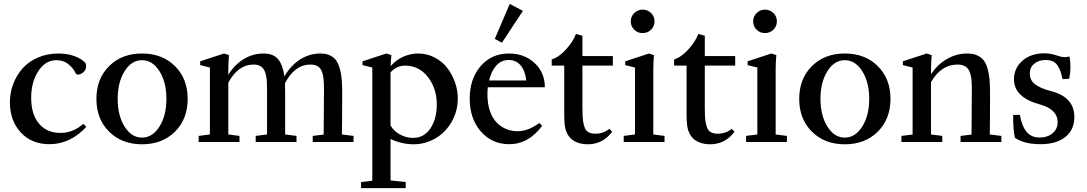

<svg xmlns="http://www.w3.org/2000/svg" viewBox="-20 -727 5565 983"><path d="M232.9 11.2Q141.6 11.2 86.2 -49.1Q30.8 -109.4 30.8 -203.6Q30.8 -252.9 47.9 -297.6Q64.9 -342.3 95.9 -377.2Q127 -412.1 174.6 -432.6Q222.2 -453.1 279.8 -453.1Q325.7 -453.1 362.5 -439.2Q399.4 -425.3 417.5 -404.3Q420.9 -396.5 420.9 -387.2Q420.9 -369.6 407 -357.4Q393.1 -345.2 378.9 -345.2Q371.1 -345.2 367.7 -351.6Q355 -378.4 329.8 -398.7Q304.7 -418.9 268.6 -418.9Q212.4 -418.9 176 -362.8Q139.6 -306.6 139.6 -226.6Q139.6 -141.1 179.9 -93.8Q220.2 -46.4 289.6 -46.4Q353.5 -46.4 407.2 -93.3L421.9 -77.6Q339.8 11.2 232.9 11.2Z M707 11.7Q603.5 11.7 538.6 -53Q473.6 -117.7 473.6 -220.7Q473.6 -323.7 538.6 -388.4Q603.5 -453.1 707 -453.1Q811 -453.1 876 -388.4Q940.9 -323.7 940.9 -220.7Q940.9 -117.7 876 -53Q811 11.7 707 11.7ZM617.9 -78.9Q653.3 -22.5 707 -22.5Q760.7 -22.5 796.4 -78.9Q832 -135.3 832 -220.7Q832 -306.2 796.4 -362.5Q760.7 -418.9 707 -418.9Q653.3 -418.9 617.9 -362.5Q582.5 -306.2 582.5 -220.7Q582.5 -135.3 617.9 -78.9Z M997.1 0V-31.2L1054.7 -38.6V-381.3L1004.9 -393.6V-413.1L1127 -453.1L1152.3 -444.8Q1148.9 -404.8 1148.9 -367.2V-344.2Q1181.6 -396.5 1228.3 -424.8Q1274.9 -453.1 1329.6 -453.1Q1379.4 -453.1 1403.8 -423.8Q1428.2 -394.5 1436 -335.9Q1468.8 -392.1 1516.6 -422.6Q1564.5 -453.1 1621.1 -453.1Q1648.4 -453.1 1668.5 -443.8Q1688.5 -434.6 1700.4 -418.5Q1712.4 -402.3 1719.7 -376Q1727.1 -349.6 1729.5 -320.8Q1731.9 -292 1731.9 -252.4Q1731.9 -108.4 1730.5 -38.6L1790 -31.2V0H1581.1V-31.2L1637.2 -38.1Q1638.7 -152.8 1638.7 -272Q1638.7 -303.7 1636.5 -324Q1634.3 -344.2 1627.2 -362.1Q1620.1 -379.9 1606 -388.2Q1591.8 -396.5 1569.3 -396.5Q1488.8 -396.5 1439 -300.8Q1439.9 -285.6 1439.9 -252.4V-38.6L1498 -31.2V0H1289.1V-31.2L1347.2 -38.6V-272Q1347.2 -296.9 1345.9 -314.2Q1344.7 -331.5 1340.3 -348.1Q1335.9 -364.7 1328.6 -374.8Q1321.3 -384.8 1308.6 -390.6Q1295.9 -396.5 1277.8 -396.5Q1198.7 -396.5 1148.9 -303.7V-38.6L1206.1 -31.2V0Z M1828.6 236.3V205.1L1886.2 198.2V-381.3L1835.9 -393.6V-413.1L1958 -453.1L1983.9 -444.8Q1980.5 -417 1980 -388.2Q2007.8 -420.4 2044.2 -436.5Q2080.6 -452.6 2118.2 -453.1Q2164.6 -453.6 2204.1 -433.3Q2243.7 -413.1 2269.3 -379.9Q2294.9 -346.7 2309.3 -305.9Q2323.7 -265.1 2323.7 -223.6Q2323.7 -156.2 2291.5 -101.6Q2259.3 -46.9 2207.5 -17.6Q2155.8 11.7 2097.2 11.7Q2038.6 11.7 1979.5 -15.1V196.8L2057.1 205.1V236.3ZM2053.7 -391.1Q2011.2 -391.1 1979.5 -356.4V-85Q1995.6 -55.7 2027.8 -38.3Q2060.1 -21 2094.7 -21Q2150.9 -21 2183.6 -69.6Q2216.3 -118.2 2216.3 -191.9Q2216.3 -273.9 2170.9 -332.5Q2125.5 -391.1 2053.7 -391.1Z M2549.8 -508.3 2513.2 -527.8 2589.8 -707 2657.2 -671.4ZM2586.9 11.2Q2498.5 11.2 2441.7 -54.2Q2384.8 -119.6 2384.8 -221.7Q2384.8 -323.7 2440.7 -388.4Q2496.6 -453.1 2585.9 -453.1Q2665 -453.1 2717.3 -404.1Q2769.5 -355 2769.5 -280.3H2477.5Q2475.6 -264.2 2475.6 -243.7Q2475.6 -195.8 2488.3 -158.9Q2501 -122.1 2522.7 -99.9Q2544.4 -77.6 2571.5 -66.4Q2598.6 -55.2 2629.4 -55.2Q2684.1 -55.2 2741.2 -97.2L2755.9 -83Q2686.5 11.2 2586.9 11.2ZM2585.4 -419.9Q2545.9 -419.9 2520.5 -390.9Q2495.1 -361.8 2483.9 -314.9H2674.3Q2668.9 -365.2 2645.3 -392.6Q2621.6 -419.9 2585.4 -419.9Z M2989.3 11.7Q2957 11.7 2932.1 1Q2907.2 -9.8 2894 -27.3Q2879.9 -45.9 2874.3 -70.1Q2868.7 -94.2 2868.7 -143.1V-391.1H2804.7V-422.9Q2840.8 -433.6 2877.4 -473.6Q2914.1 -513.7 2928.7 -553.2L2961.9 -543.9V-439.9H3117.7V-391.1H2961.9V-177.2Q2961.9 -128.4 2965.1 -107.2Q2968.3 -85.9 2975.1 -69.8Q2987.3 -42.5 3028.8 -42.5Q3068.8 -42.5 3099.6 -67.4L3114.3 -52.7Q3066.4 11.7 2989.3 11.7Z M3209.5 -617.7Q3209.5 -642.6 3227.3 -660.2Q3245.1 -677.7 3270 -677.7Q3295.4 -677.7 3313.2 -660.4Q3331.1 -643.1 3331.1 -617.7Q3331.1 -592.3 3313.2 -575Q3295.4 -557.6 3270 -557.6Q3244.6 -557.6 3227.1 -575Q3209.5 -592.3 3209.5 -617.7ZM3173.3 0V-31.2L3231 -38.6V-381.3L3181.2 -393.6V-413.1L3302.7 -453.1L3328.1 -444.8Q3324.7 -404.8 3324.7 -367.2V-38.6L3382.3 -31.2V0Z M3615.7 11.7Q3583.5 11.7 3558.6 1Q3533.7 -9.8 3520.5 -27.3Q3506.3 -45.9 3500.7 -70.1Q3495.1 -94.2 3495.1 -143.1V-391.1H3431.2V-422.9Q3467.3 -433.6 3503.9 -473.6Q3540.5 -513.7 3555.2 -553.2L3588.4 -543.9V-439.9H3744.1V-391.1H3588.4V-177.2Q3588.4 -128.4 3591.6 -107.2Q3594.7 -85.9 3601.6 -69.8Q3613.8 -42.5 3655.3 -42.5Q3695.3 -42.5 3726.1 -67.4L3740.7 -52.7Q3692.9 11.7 3615.7 11.7Z M3835.9 -617.7Q3835.9 -642.6 3853.8 -660.2Q3871.6 -677.7 3896.5 -677.7Q3921.9 -677.7 3939.7 -660.4Q3957.5 -643.1 3957.5 -617.7Q3957.5 -592.3 3939.7 -575Q3921.9 -557.6 3896.5 -557.6Q3871.1 -557.6 3853.5 -575Q3835.9 -592.3 3835.9 -617.7ZM3799.8 0V-31.2L3857.4 -38.6V-381.3L3807.6 -393.6V-413.1L3929.2 -453.1L3954.6 -444.8Q3951.2 -404.8 3951.2 -367.2V-38.6L4008.8 -31.2V0Z M4305.2 11.7Q4201.7 11.7 4136.7 -53Q4071.8 -117.7 4071.8 -220.7Q4071.8 -323.7 4136.7 -388.4Q4201.7 -453.1 4305.2 -453.1Q4409.2 -453.1 4474.1 -388.4Q4539.1 -323.7 4539.1 -220.7Q4539.1 -117.7 4474.1 -53Q4409.2 11.7 4305.2 11.7ZM4216.1 -78.9Q4251.5 -22.5 4305.2 -22.5Q4358.9 -22.5 4394.5 -78.9Q4430.2 -135.3 4430.2 -220.7Q4430.2 -306.2 4394.5 -362.5Q4358.9 -418.9 4305.2 -418.9Q4251.5 -418.9 4216.1 -362.5Q4180.7 -306.2 4180.7 -220.7Q4180.7 -135.3 4216.1 -78.9Z M4595.2 0V-31.2L4652.3 -38.1V-381.3L4602.5 -393.6V-413.1L4724.6 -453.1L4750 -444.8Q4746.6 -404.8 4746.6 -367.2V-347.2Q4780.8 -397.9 4828.9 -425.5Q4877 -453.1 4933.1 -453.1Q4961.9 -453.1 4982.4 -443.8Q5002.9 -434.6 5015.9 -418.5Q5028.8 -402.3 5036.1 -376Q5043.5 -349.6 5046.1 -320.8Q5048.8 -292 5048.8 -252.4Q5048.8 -108.4 5047.4 -38.6L5106.9 -31.2V0H4897.9V-31.2L4954.1 -38.1Q4955.6 -153.3 4955.6 -272Q4955.6 -296.9 4954.1 -314.2Q4952.6 -331.5 4948.2 -348.1Q4943.8 -364.7 4935.8 -374.8Q4927.7 -384.8 4914.3 -390.6Q4900.9 -396.5 4881.8 -396.5Q4798.3 -396.5 4746.6 -306.6V-38.6L4804.2 -31.2V0Z M5306.6 11.2Q5223.6 11.2 5176.3 -21.5Q5167 -53.7 5167 -138.7L5201.2 -139.2Q5211.9 -80.6 5236.1 -51.8Q5260.3 -22.9 5302.2 -22.9Q5342.8 -22.9 5368.9 -44.7Q5395 -66.4 5395 -101.6Q5395 -133.8 5372.1 -157Q5349.1 -180.2 5305.2 -191.9Q5171.4 -228 5171.4 -320.8Q5171.4 -378.4 5214.8 -416.3Q5258.3 -454.1 5327.6 -454.1Q5361.3 -454.1 5398.9 -440.4Q5428.2 -429.7 5455.6 -438Q5460.4 -413.6 5460.4 -383.8Q5460.4 -353.5 5453.6 -323.7L5419.9 -321.8Q5414.6 -345.7 5409.9 -359.9Q5405.3 -374 5395.8 -389.6Q5386.2 -405.3 5370.8 -412.6Q5355.5 -419.9 5333 -419.9Q5299.3 -419.9 5275.9 -401.4Q5252.4 -382.8 5252.4 -350.6Q5252.4 -315.4 5280 -294.9Q5307.6 -274.4 5358.9 -261.2Q5480.5 -230.5 5480.5 -127.4Q5480.5 -63 5434.8 -25.9Q5389.2 11.2 5306.6 11.2Z"/></svg>

Font: Elstob 10pt Medium
Style: Regular
Weight: 500
Designer: Peter S. Baker
Version: Version 1.015